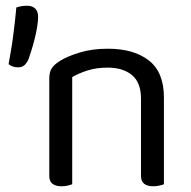

<svg xmlns="http://www.w3.org/2000/svg" viewBox="-20 -645 667 670"><path d="M472 -301Q472 -357 440.5 -383Q409 -409 356 -409Q316 -409 285 -399Q254 -389 232 -376V-2Q227 0 217 2.5Q207 5 195 5Q152 5 152 -31V-372Q152 -393 160.5 -406.5Q169 -420 190 -433Q216 -449 259 -462Q302 -475 356 -475Q447 -475 499.5 -434Q552 -393 552 -305V-2Q547 0 536.5 2.5Q526 5 515 5Q472 5 472 -31ZM79 -437Q72 -423 64 -416.5Q56 -410 42 -410Q33 -410 24.5 -413Q16 -416 10 -421Q13 -440 17.5 -464.5Q22 -489 25.5 -516Q29 -543 32 -569.5Q35 -596 37 -619Q55 -625 75 -625Q92 -625 102.5 -615.5Q113 -606 113 -586Q113 -571 109.5 -550Q106 -529 100.5 -507.5Q95 -486 89 -467Q83 -448 79 -437Z"/></svg>

Font: Baloo Chettan 2
Style: Regular
Weight: 400
Designer: Maithili Shingre, Unnati Kotecha and Ek Type
Foundry: Ek Type
Version: Version 1.640;hotconv 1.0.111;makeotfexe 2.5.65597; ttfautoh